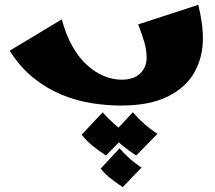

<svg xmlns="http://www.w3.org/2000/svg" viewBox="-20 -430 890 795"><path d="M481 7Q421 7 358.5 -3Q296 -13 235 -38Q174 -63 119 -107Q64 -151 20 -220L236 -350Q253 -285 280 -238Q307 -191 340.5 -160.5Q374 -130 411 -115Q448 -100 484 -100Q533 -100 560 -125.5Q587 -151 587 -191Q587 -222 578 -254Q569 -286 552 -329L801 -410Q810 -374 815 -339Q820 -304 820 -269Q820 -193 785 -130.5Q750 -68 675 -30.5Q600 7 481 7ZM488 345Q463 328 438.5 309Q414 290 397 268L475 184Q496 208 517.5 227Q539 246 566 264ZM419 214Q391 196 364.5 174.5Q338 153 318 128L405 35Q428 61 452 82.5Q476 104 507 124ZM544 214Q516 196 489.5 174.5Q463 153 443 128L530 35Q553 61 577 82.5Q601 104 632 124Z"/></svg>

Font: Marhey Light
Style: Regular
Weight: 300
Designer: Nur Syamsi & Bustanul Arifin
Foundry: Namelatype
Version: Version 1.000